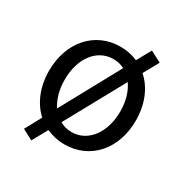

<svg xmlns="http://www.w3.org/2000/svg" viewBox="-139 -632 779 809"><g transform="rotate(30 250.0 -228.0)"><path d="M121 63 162 -11C188 1 218 8 250 8C374 8 461 -90 461 -229C461 -308 433 -375 385 -417L426 -491L372 -519L334 -450C309 -461 281 -467 250 -467C126 -467 39 -368 39 -229C39 -151 67 -85 113 -43L70 36ZM115 -230C115 -334 171 -407 250 -407C270 -407 288 -403 304 -394L148 -108C127 -139 115 -181 115 -230ZM250 -52C229 -52 210 -57 193 -67L350 -353C372 -322 385 -280 385 -230C385 -126 329 -52 250 -52Z"/></g></svg>

Font: Inconsolata
Style: Regular
Weight: 400
Monospace: yes
Designer: Raph Levien, Cyreal, Brenton Simpson
Foundry: Raph Levien, Cyreal, Google
Version: Version 3.100